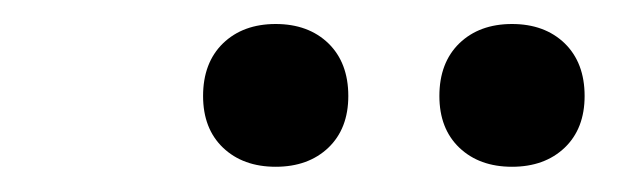

<svg xmlns="http://www.w3.org/2000/svg" viewBox="-20 -788 519 156"><path d="M396 -652.5Q369.5 -652.5 353.2 -668Q337 -683.5 337 -710Q337 -737 353.2 -752.8Q369.5 -768.5 396 -768.5Q422.5 -768.5 438.8 -752.8Q455 -737 455 -710Q455 -683.5 438.8 -668Q422.5 -652.5 396 -652.5ZM204 -652.5Q177.5 -652.5 161.2 -668Q145 -683.5 145 -710Q145 -737 161.2 -752.8Q177.5 -768.5 204 -768.5Q230.5 -768.5 246.8 -752.8Q263 -737 263 -710Q263 -683.5 246.8 -668Q230.5 -652.5 204 -652.5Z"/></svg>

Font: Encode Sans Condensed Condensed Medium
Style: Regular
Weight: 500
Width: 3
Designer: Multiple Designers
Foundry: Impallari Type
Version: Version 3.000; ttfautohint (v1.8.3) -l 8 -r 50 -G 200 -x 14 